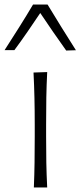

<svg xmlns="http://www.w3.org/2000/svg" viewBox="-52 -829 355 849"><path d="M97.7 0Q100.1 -57.1 100.8 -110.1Q101.6 -163.1 101.6 -226.1V-277.3Q101.6 -342.3 100.3 -396.7Q99.1 -451.2 96.2 -508.3L156.7 -510.3Q153.8 -452.6 152.8 -397.7Q151.9 -342.8 151.9 -277.3V-226.1Q151.9 -163.1 152.8 -110.1Q153.8 -57.1 156.7 0ZM-31.7 -607.4Q1 -658.2 32.7 -708.5Q64.5 -758.8 94.2 -809.1H158.2Q188.5 -758.8 219.7 -708.7Q251 -658.7 283.7 -606.9L240.7 -605.5Q210.9 -647 182.4 -688.5Q153.8 -730 126 -771.5Q98.6 -730.5 70.3 -689.5Q42 -648.4 11.7 -607.4Z"/></svg>

Font: Pinar-DS2-FD Light
Style: Regular
Weight: 300
Designer: Amin Abedi
Version: Version 2.000